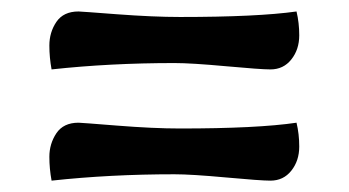

<svg xmlns="http://www.w3.org/2000/svg" viewBox="-20 -423 614 338"><path d="M506.8 -165Q506.8 -140.1 492.9 -122.6Q479 -105 456.1 -105Q439 -105 377.9 -110.6Q316.9 -116.2 287.1 -116.2Q173.8 -116.2 70.8 -105Q66.9 -126 66.9 -147Q66.9 -169.9 79.3 -188.5Q91.8 -207 118.2 -207Q122.1 -207 186 -201.9Q250 -196.8 296.9 -196.8Q433.1 -196.8 502 -207Q506.8 -187 506.8 -165ZM506.8 -360.8Q506.8 -335.9 492.9 -318.4Q479 -300.8 456.1 -300.8Q439 -300.8 377.9 -306.4Q316.9 -312 287.1 -312Q173.8 -312 70.8 -300.8Q66.9 -321.8 66.9 -342.8Q66.9 -366.2 79.3 -384.5Q91.8 -402.8 118.2 -402.8Q122.1 -402.8 186 -397.9Q250 -393.1 296.9 -393.1Q433.1 -393.1 502 -402.8Q506.8 -382.8 506.8 -360.8Z"/></svg>

Font: Sukar
Style: black
Weight: 900
Designer: Dario Muhafara - Ghiath Alsory
Foundry: Dario Muhafara - Ghiath Alsory
Version: Version 1.00 March 27, 2016, initial release